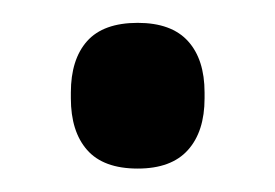

<svg xmlns="http://www.w3.org/2000/svg" viewBox="-20 -137 241 168"><path d="M100.5 10.5Q70.5 10.5 56.2 -5.8Q42 -22 42 -51V-56Q42 -85 56.2 -101Q70.5 -117 100.5 -117Q130 -117 144.5 -101Q159 -85 159 -56V-51Q159 -22 144.5 -5.8Q130 10.5 100.5 10.5Z"/></svg>

Font: Anek Tamil Medium Medium
Style: Regular
Weight: 500
Version: Version 1.003